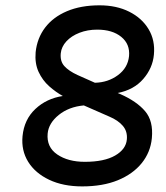

<svg xmlns="http://www.w3.org/2000/svg" viewBox="-20 -670 607 703"><path d="M281 12.5Q211 12.5 160 -11.8Q109 -36 83.2 -77.5Q57.5 -119 62.5 -171.5Q68.5 -232.5 109.5 -271Q150.5 -309.5 210 -318.5Q184.5 -332.5 160 -354.2Q135.5 -376 121.2 -407Q107 -438 110.5 -479Q116 -530.5 145.2 -569Q174.5 -607.5 225.2 -629Q276 -650.5 344.5 -650.5Q406.5 -650.5 453 -627.2Q499.5 -604 524 -563.2Q548.5 -522.5 543.5 -470Q539 -420.5 504.5 -380.8Q470 -341 411 -329.5L420.5 -325.5Q480.5 -299 511.2 -263Q542 -227 536 -164Q531 -112.5 499 -72.8Q467 -33 411.8 -10.2Q356.5 12.5 281 12.5ZM290.5 -77.5Q361.5 -77.5 401.5 -100.5Q441.5 -123.5 444.5 -160Q447 -189 429.8 -209.2Q412.5 -229.5 380.5 -243L287 -284Q232 -279 195 -249Q158 -219 154.5 -181Q150 -131.5 189.5 -104.5Q229 -77.5 290.5 -77.5ZM327.5 -367Q375.5 -368 411.8 -394.8Q448 -421.5 452.5 -464.5Q456.5 -508.5 424 -535Q391.5 -561.5 336 -561.5Q300.5 -561.5 271 -550Q241.5 -538.5 223.2 -518.8Q205 -499 202.5 -475Q199.5 -445.5 215.8 -427.8Q232 -410 263.5 -395.5Z"/></svg>

Font: Karla Medium
Style: Italic
Weight: 500
Italic angle: -8°
Designer: Jonathan Pinhorn
Version: Version 2.001